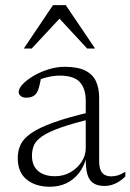

<svg xmlns="http://www.w3.org/2000/svg" viewBox="-20 -700 496 730"><path d="M331 -275.5 331.5 -249Q256 -231 210.5 -214.8Q165 -198.5 141.2 -182.5Q117.5 -166.5 109.5 -148.5Q101.5 -130.5 101.5 -108Q101.5 -70 124.8 -50Q148 -30 189 -30Q221.5 -30 248 -45.2Q274.5 -60.5 290.2 -84.8Q306 -109 306 -136V-317Q306 -363 283.5 -387.8Q261 -412.5 206.5 -412.5Q186 -412.5 162 -407Q138 -401.5 109 -388.5L137 -407.5Q134 -393 131.2 -380.2Q128.5 -367.5 125 -358.2Q121.5 -349 116.5 -343Q110.5 -335.5 100.8 -332Q91 -328.5 80.5 -328.5Q66.5 -328.5 58.8 -335Q51 -341.5 51 -350.5Q51 -363.5 66.5 -380Q82 -396.5 107.5 -411.5Q133 -426.5 164 -436.2Q195 -446 226 -446Q275 -446 303.5 -432Q332 -418 344.5 -391.8Q357 -365.5 357 -328V-87.5Q357 -66.5 362.2 -53.8Q367.5 -41 378 -35.2Q388.5 -29.5 403.5 -29.5Q416 -29.5 428.8 -33.5Q441.5 -37.5 456.5 -47V-29Q437 -10 417.2 -1.5Q397.5 7 377.5 7Q352 7 335.8 -3Q319.5 -13 312.2 -37.2Q305 -61.5 306.5 -103L309.5 -105Q300 -67 279.8 -41.5Q259.5 -16 231.8 -3Q204 10 170 10Q115 10 81.2 -17.5Q47.5 -45 47.5 -99Q47.5 -126.5 58 -149.5Q68.5 -172.5 98 -193.2Q127.5 -214 183.5 -234.2Q239.5 -254.5 331 -275.5ZM70.5 -515.5 181.5 -680.5H230L341.5 -515.5H311.5L196.5 -639.5H216L100.5 -515.5Z"/></svg>

Font: Newsreader 16pt 16pt Light
Style: Regular
Weight: 300
Version: Version 1.003